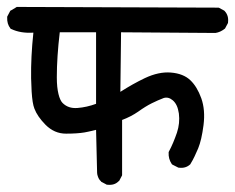

<svg xmlns="http://www.w3.org/2000/svg" viewBox="-27 -582 662 540"><path d="M272.5 -63 257.8 -70.8 257.3 -71.3 256.8 -72.3Q254.9 -73.7 253.7 -75.4Q252.4 -77.1 251.2 -79.1Q250 -81.1 249.3 -83Q248.5 -85 247.8 -87.2Q247.1 -89.4 246.6 -91.6Q246.1 -93.8 246.1 -96.2V-96.7L243.2 -216.8Q237.8 -215.3 232.2 -214.1Q226.6 -212.9 221.4 -211.7Q216.3 -210.4 210.4 -209.5Q189.9 -206.1 158.7 -206.1Q142.1 -206.1 127.7 -212.4Q113.3 -218.8 101.1 -231Q78.1 -254.4 69.8 -276.4Q66.9 -283.7 64.9 -295.9Q63 -308.1 62 -324.2Q61 -340.3 60.5 -361.8Q59.6 -421.9 66.9 -490.2Q31.2 -487.8 4.4 -500.5L2.9 -501L2.4 -502Q-7.8 -514.6 -6.8 -533.7V-534.7L-6.3 -536.1L1.5 -550.8L2.4 -552.2L3.9 -552.7L18.6 -561.5L20 -562.5H21.5L585.9 -560.5H587.4L588.9 -560.1L603.5 -552.2L604 -551.8L605 -550.8Q616.7 -538.1 614.3 -519V-517.6L613.8 -516.6L606 -502L605 -501L604 -500.5Q593.3 -491.7 579.1 -489.3H578.6H578.1L313.5 -491.2L311.5 -323.7Q346.7 -346.2 380.4 -362.3Q419.9 -380.9 454.1 -377.9Q488.8 -375 508.3 -356.4Q527.3 -338.4 539.1 -305.7Q550.8 -272.9 545.4 -230Q540 -188 530.3 -164.6Q525.4 -153.3 520.3 -142.3Q515.1 -131.3 508.8 -121.1L508.3 -120.1L507.8 -119.6Q495.1 -107.9 476.1 -110.4H475.1L474.1 -110.8L458.5 -118.7L457 -119.6L456.1 -120.6Q446.3 -135.3 447.3 -152.8V-153.8L447.8 -155.3Q454.6 -168 460.2 -181.4Q465.8 -194.8 470.7 -209Q479.5 -235.8 476.1 -262.7Q475.1 -269 473.6 -274.7Q472.2 -280.3 470 -284.9Q467.8 -289.6 465.1 -293.2Q462.4 -296.9 459 -299.8Q446.3 -310.5 433.1 -306.2Q417.5 -300.3 400.1 -291.7Q382.8 -283.2 361.8 -268.1Q341.3 -253.9 316.4 -244.6V-90.8V-89.4L315.9 -87.9L308.1 -73.2L307.6 -72.8L306.6 -72.3Q294.9 -60.1 274.9 -62.5H273.4ZM243.2 -290V-491.2H141.1Q132.8 -421.4 132.8 -364.7Q132.8 -350.1 134 -338.1Q135.3 -326.2 137.5 -317.4Q139.6 -308.6 142.6 -302.2Q145.5 -295.9 148.9 -292.5Q157.2 -284.2 167.5 -280.8Q177.7 -277.3 190.9 -278.3Q216.8 -280.3 243.2 -290Z"/></svg>

Font: NaikaiFont
Style: SemiBold
Weight: 600
Version: Version 1.89